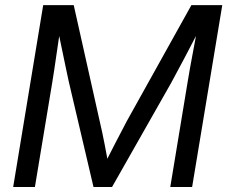

<svg xmlns="http://www.w3.org/2000/svg" viewBox="-20 -748 909 768"><path d="M32.7 0 152.8 -727.5H274.9L379.9 -258.3Q383.8 -242.7 388.7 -219.2Q393.6 -195.8 398.7 -169.9Q403.8 -144 408 -120.6Q412.1 -97.2 415 -81.1L395.5 -85.4Q403.8 -102.1 415.8 -125.7Q427.7 -149.4 440.9 -174.8Q454.1 -200.2 466.3 -223.4Q478.5 -246.6 486.8 -262.7L745.6 -727.5H869.1L748.5 0H661.1L731 -422.9Q734.9 -446.3 739.7 -473.9Q744.6 -501.5 750.2 -530.8Q755.9 -560.1 761.2 -589.4Q766.6 -618.7 771.5 -646L783.2 -641.6Q765.6 -607.4 748.5 -574.5Q731.4 -541.5 716.1 -512.5Q700.7 -483.4 687.7 -459.5Q674.8 -435.5 665.5 -418L428.2 0H354L254.9 -422.4Q250 -444.8 242.7 -479.7Q235.4 -514.6 226.6 -557.1Q217.8 -599.6 208 -646L222.2 -641.6Q218.3 -613.8 213.9 -584.2Q209.5 -554.7 205.3 -525.6Q201.2 -496.6 197 -469Q192.9 -441.4 189 -418L119.6 0Z"/></svg>

Font: Inter 28pt
Style: Italic
Weight: 400
Italic angle: -9.3988°
Designer: Rasmus Andersson
Foundry: rsms
Version: Version 4.001;git-66647c0bb